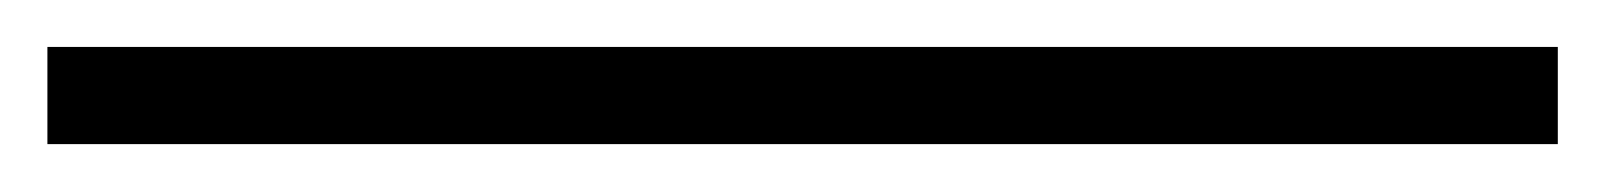

<svg xmlns="http://www.w3.org/2000/svg" viewBox="-20 71 677 81"><path d="M0 90.8H637.2V131.8H0Z"/></svg>

Font: Yrsa-Light
Style: Regular
Weight: 300
Designer: Anna Giedrys (Yrsa+Rasa design), David Brezina (Yrsa art-direction, Rasa art-direction, design)
Foundry: Rosetta Type Foundry
Version: Version 1.001;PS 1.1;hotconv 1.0.88;makeotf.lib2.5.647800